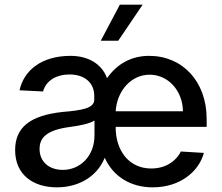

<svg xmlns="http://www.w3.org/2000/svg" viewBox="-20 -794 952 825"><path d="M636 11C755 11 835 -58 856 -137L757 -143C742 -111 701 -70 630 -70C533 -70 477 -148 477 -247V-249H868V-283C868 -443 765 -554 621 -554C545 -554 483 -520 440 -458C419 -516 363 -554 283 -554C157 -554 82 -490 64 -406L165 -401C178 -448 222 -474 279 -474C344 -474 385 -438 385 -382V-366C385 -329 334 -320 249 -313C111 -298 45 -248 45 -149C45 -44 121 11 225 11C309 11 394 -28 430 -116C466 -36 541 11 636 11ZM150 -154C150 -204 183 -235 277 -248C323 -254 363 -262 386 -276V-212C386 -123 324 -64 250 -64C192 -64 150 -98 150 -154ZM413 -619H488L593 -774H495ZM477 -316C483 -406 545 -473 623 -473C703 -473 765 -404 766 -316Z"/></svg>

Font: Wafeq Medium
Style: Regular
Weight: 500
Designer: Rasmus Andersson & Azza Alameddine
Foundry: Google & TypeTogether
Version: Version 3.000;January 28, 2025;FontCreator 15.0.0.3014 64-bi